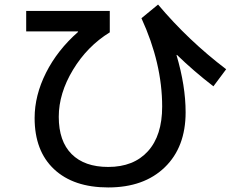

<svg xmlns="http://www.w3.org/2000/svg" viewBox="-20 -773 1040 843"><path d="M323 -633 322 -635H95V-725H462V-631Q363 -570 300.5 -466.5Q238 -363 238 -260Q238 -153 294.5 -96.5Q351 -40 455 -40Q567 -40 629.5 -109Q692 -178 692 -305Q692 -495 601 -693L674 -753Q807 -595 973 -469L917 -394Q830 -461 757 -532L755 -531Q795 -396 795 -280Q795 -127 703.5 -38.5Q612 50 455 50Q303 50 217.5 -30Q132 -110 132 -255Q132 -354 182 -453.5Q232 -553 323 -633Z"/></svg>

Font: M PLUS 1p Medium
Style: Regular
Weight: 500
Version: Version 1.062